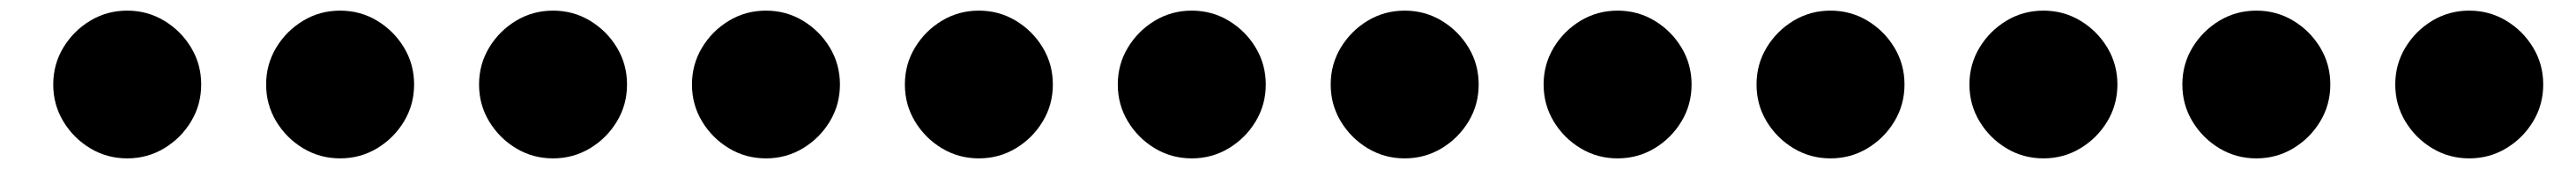

<svg xmlns="http://www.w3.org/2000/svg" viewBox="-20 -539 4840 318"><path d="M80 -380Q80 -342 99 -310.5Q118 -279 149.5 -260Q181 -241 219 -241Q257 -241 288.5 -260Q320 -279 339 -310.5Q358 -342 358 -380Q358 -418 339 -449.5Q320 -481 288.5 -500Q257 -519 219 -519Q181 -519 149.5 -500Q118 -481 99 -449.5Q80 -418 80 -380Z M480 -380Q480 -342 499 -310.5Q518 -279 549.5 -260Q581 -241 619 -241Q657 -241 688.5 -260Q720 -279 739 -310.5Q758 -342 758 -380Q758 -418 739 -449.5Q720 -481 688.5 -500Q657 -519 619 -519Q581 -519 549.5 -500Q518 -481 499 -449.5Q480 -418 480 -380Z M880 -380Q880 -342 899 -310.5Q918 -279 949.5 -260Q981 -241 1019 -241Q1057 -241 1088.5 -260Q1120 -279 1139 -310.5Q1158 -342 1158 -380Q1158 -418 1139 -449.5Q1120 -481 1088.5 -500Q1057 -519 1019 -519Q981 -519 949.5 -500Q918 -481 899 -449.5Q880 -418 880 -380Z M1280 -380Q1280 -342 1299 -310.5Q1318 -279 1349.5 -260Q1381 -241 1419 -241Q1457 -241 1488.5 -260Q1520 -279 1539 -310.5Q1558 -342 1558 -380Q1558 -418 1539 -449.5Q1520 -481 1488.5 -500Q1457 -519 1419 -519Q1381 -519 1349.5 -500Q1318 -481 1299 -449.5Q1280 -418 1280 -380Z M1680 -380Q1680 -342 1699 -310.5Q1718 -279 1749.5 -260Q1781 -241 1819 -241Q1857 -241 1888.5 -260Q1920 -279 1939 -310.5Q1958 -342 1958 -380Q1958 -418 1939 -449.5Q1920 -481 1888.5 -500Q1857 -519 1819 -519Q1781 -519 1749.5 -500Q1718 -481 1699 -449.5Q1680 -418 1680 -380Z M2080 -380Q2080 -342 2099 -310.5Q2118 -279 2149.5 -260Q2181 -241 2219 -241Q2257 -241 2288.5 -260Q2320 -279 2339 -310.5Q2358 -342 2358 -380Q2358 -418 2339 -449.5Q2320 -481 2288.5 -500Q2257 -519 2219 -519Q2181 -519 2149.5 -500Q2118 -481 2099 -449.5Q2080 -418 2080 -380Z M2480 -380Q2480 -342 2499 -310.5Q2518 -279 2549.5 -260Q2581 -241 2619 -241Q2657 -241 2688.5 -260Q2720 -279 2739 -310.5Q2758 -342 2758 -380Q2758 -418 2739 -449.5Q2720 -481 2688.5 -500Q2657 -519 2619 -519Q2581 -519 2549.5 -500Q2518 -481 2499 -449.5Q2480 -418 2480 -380Z M2880 -380Q2880 -342 2899 -310.5Q2918 -279 2949.5 -260Q2981 -241 3019 -241Q3057 -241 3088.5 -260Q3120 -279 3139 -310.5Q3158 -342 3158 -380Q3158 -418 3139 -449.5Q3120 -481 3088.5 -500Q3057 -519 3019 -519Q2981 -519 2949.5 -500Q2918 -481 2899 -449.5Q2880 -418 2880 -380Z M3280 -380Q3280 -342 3299 -310.5Q3318 -279 3349.5 -260Q3381 -241 3419 -241Q3457 -241 3488.5 -260Q3520 -279 3539 -310.5Q3558 -342 3558 -380Q3558 -418 3539 -449.5Q3520 -481 3488.5 -500Q3457 -519 3419 -519Q3381 -519 3349.5 -500Q3318 -481 3299 -449.5Q3280 -418 3280 -380Z M3680 -380Q3680 -342 3699 -310.5Q3718 -279 3749.5 -260Q3781 -241 3819 -241Q3857 -241 3888.5 -260Q3920 -279 3939 -310.5Q3958 -342 3958 -380Q3958 -418 3939 -449.5Q3920 -481 3888.5 -500Q3857 -519 3819 -519Q3781 -519 3749.5 -500Q3718 -481 3699 -449.5Q3680 -418 3680 -380Z M4080 -380Q4080 -342 4099 -310.5Q4118 -279 4149.5 -260Q4181 -241 4219 -241Q4257 -241 4288.5 -260Q4320 -279 4339 -310.5Q4358 -342 4358 -380Q4358 -418 4339 -449.5Q4320 -481 4288.5 -500Q4257 -519 4219 -519Q4181 -519 4149.5 -500Q4118 -481 4099 -449.5Q4080 -418 4080 -380Z M4480 -380Q4480 -342 4499 -310.5Q4518 -279 4549.5 -260Q4581 -241 4619 -241Q4657 -241 4688.5 -260Q4720 -279 4739 -310.5Q4758 -342 4758 -380Q4758 -418 4739 -449.5Q4720 -481 4688.5 -500Q4657 -519 4619 -519Q4581 -519 4549.5 -500Q4518 -481 4499 -449.5Q4480 -418 4480 -380Z"/></svg>

Font: text-security-disc
Style: Regular
Weight: 400
Monospace: yes
Foundry: Oskari Noppa
Version: Version 3.000;hotconv 1.0.118;makeotfexe 2.5.65603